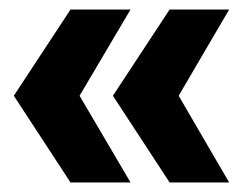

<svg xmlns="http://www.w3.org/2000/svg" viewBox="-20 -466 527 403"><path d="M254 -83H128L9 -265L128 -446H254L147 -265ZM461 -83H336L217 -265L336 -446H461L355 -265Z"/></svg>

Font: Montserrat Semi Bold
Style: Regular
Weight: 600
Designer: Julieta Ulanovsky
Foundry: Julieta Ulanovsky
Version: Version 3.001 September 28, 2015